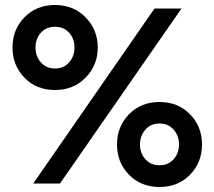

<svg xmlns="http://www.w3.org/2000/svg" viewBox="-20 -734 858 768"><path d="M78 -423Q30 -472 30 -544Q30 -616 78 -665Q126 -714 200 -714Q274 -714 322.5 -664.5Q371 -615 371 -544Q371 -473 322.5 -423.5Q274 -374 200 -374Q126 -374 78 -423ZM143.5 -603Q122 -579 122 -544Q122 -509 143.5 -484.5Q165 -460 200 -460Q235 -460 256.5 -484.5Q278 -509 278 -544Q278 -579 256.5 -603Q235 -627 200 -627Q165 -627 143.5 -603ZM496 -35Q448 -84 448 -156Q448 -228 496 -277Q544 -326 618 -326Q692 -326 740 -277Q788 -228 788 -156Q788 -84 740 -35Q692 14 618 14Q544 14 496 -35ZM561.5 -215.5Q540 -191 540 -156Q540 -121 561.5 -97Q583 -73 618 -73Q653 -73 674.5 -97Q696 -121 696 -156Q696 -191 674.5 -215.5Q653 -240 618 -240Q583 -240 561.5 -215.5ZM598 -700H706L220 0H113Z"/></svg>

Font: Renner* Medium
Style: Medium
Weight: 500
Version: Version 003.000 ; ttfautohint (v0.97) -l 8 -r 50 -G 200 -x 1